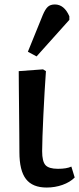

<svg xmlns="http://www.w3.org/2000/svg" viewBox="-20 -827 355 861"><path d="M189 14Q126 14 96.5 -24Q67 -62 67 -145Q67 -178 66.5 -228Q66 -278 65.5 -332.5Q65 -387 64.5 -434Q64 -481 64 -508L173 -516L186 -508Q183 -467 180 -415Q177 -363 174.5 -311Q172 -259 170.5 -216Q169 -173 169 -149Q169 -103 184 -86.5Q199 -70 240 -70Q279 -70 300 -80L315 -31Q294 -10 260.5 2Q227 14 189 14ZM144 -574 105 -595 172 -760Q183 -786 194.5 -796.5Q206 -807 226 -807Q268 -807 291 -754V-738Z"/></svg>

Font: Literata Medium
Style: Regular
Weight: 500
Designer: Latin by Veronika Burian and Jose Scaglione. Greek by Irene Vlachou. Cyrillic by Vera Evstafieva.
Foundry: TypeTogether
Version: Version 3.103; ttfautohint (v1.8.4.7-5d5b);gftools[0.9.29]